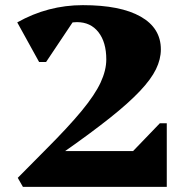

<svg xmlns="http://www.w3.org/2000/svg" viewBox="-20 -726 720 746"><path d="M69 0 49 -35 157 -144Q246 -233 297.5 -295.5Q349 -358 371 -405.5Q393 -453 393 -495Q393 -562 362.5 -601Q332 -640 279 -640Q270 -640 262 -639L159 -485H132L47 -639Q166 -706 302 -706Q448 -706 526.5 -661.5Q605 -617 605 -534Q605 -496 586 -457Q567 -418 523.5 -372Q480 -326 408.5 -269Q337 -212 233 -139H497L601 -247H628V0Z"/></svg>

Font: Platypi ExtraBold
Style: Regular
Weight: 800
Designer: David Sargent
Foundry: Bolt Cutter Type
Version: Version 1.200; ttfautohint (v1.8.4.7-5d5b)